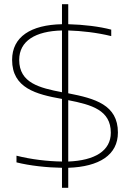

<svg xmlns="http://www.w3.org/2000/svg" viewBox="-20 -795 623 920"><path d="M513 -622V-653C456 -668 382 -677 307 -679V-775H277V-679C128 -676 38 -619 38 -508C38 -373 153 -343 277 -321V-21C208 -22 130 -31 59 -49V-17C122 -1 206 8 277 9V105H307V9C455 4 545 -52 545 -160C545 -293 435 -323 307 -348V-649C371 -647 444 -639 513 -622ZM72 -508C72 -599 150 -646 277 -649V-353C170 -374 72 -397 72 -508ZM307 -21V-315C420 -293 511 -267 511 -159C511 -72 434 -26 307 -21Z"/></svg>

Font: LT Wave Text Thin
Style: Regular
Weight: 100
Designer: Daniel Lyons
Version: Version 2.5 (Glyphs App)